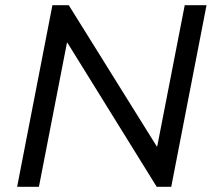

<svg xmlns="http://www.w3.org/2000/svg" viewBox="-20 -720 823 740"><path d="M46 0 182 -700H245L584 -156H586L692 -700H776L640 0H584L240 -555H238L130 0Z"/></svg>

Font: REM Light
Style: Italic
Weight: 300
Italic angle: -11°
Designer: Octavio Pardo
Foundry: Ashler Design
Version: Version 1.005;gftools[0.9.28]